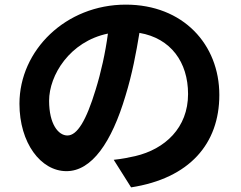

<svg xmlns="http://www.w3.org/2000/svg" viewBox="-20 -762 1040 829"><path d="M446 -617C435 -534 416 -449 393 -375C352 -240 313 -177 271 -177C232 -177 192 -226 192 -327C192 -437 281 -583 446 -617ZM582 -620C717 -597 792 -494 792 -356C792 -210 692 -118 564 -88C537 -82 509 -76 471 -72L546 47C798 8 927 -141 927 -352C927 -570 771 -742 523 -742C264 -742 64 -545 64 -314C64 -145 156 -23 267 -23C376 -23 462 -147 522 -349C551 -443 568 -535 582 -620Z"/></svg>

Font: Noto Sans CJK SC
Style: Bold
Weight: 700
Designer: Ryoko NISHIZUKA 西塚涼子 (kana, bopomofo & ideographs); Paul D. Hunt (Latin, Greek & Cyrillic); Sandoll Communications 산돌커뮤니
Foundry: Adobe
Version: Version 2.004;hotconv 1.0.118;makeotfexe 2.5.65603